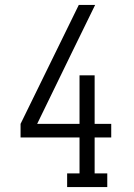

<svg xmlns="http://www.w3.org/2000/svg" viewBox="-20 -755 540 775"><path d="M251 0V-55H301V-200H63V-255L298 -735H364L274 -551L130 -255H301V-451H362V-255H429V-200H362V-55H413V0Z"/></svg>

Font: Iosevka Curly Slab Light
Style: Regular
Weight: 300
Monospace: yes
Designer: Belleve Invis
Foundry: Belleve Invis
Version: Version 22.1.2; ttfautohint (v1.8.4)